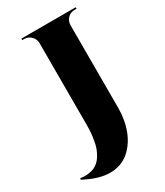

<svg xmlns="http://www.w3.org/2000/svg" viewBox="-298 -790 946 1100"><g transform="rotate(-30 175.0 -240.0)"><path d="M382 -690Q346 -690 327 -659Q319 -645 318 -627V-80Q318 0 292.5 67Q267 134 217 177Q166 220 92.5 220Q19 220 -74 170L-72 161Q-56 164 -40 164Q-24 164 -2.5 159.5Q19 155 38 141.5Q57 128 71 106Q85 84 93 61.5Q101 39 105 12Q113 -32 113 -83V-627Q112 -653 93.5 -671.5Q75 -690 49 -690H36V-700H395V-690Z"/></g></svg>

Font: Cinzel Decorative Black
Style: Regular
Weight: 900
Designer: Natanael Gama
Version: Version 1.002;PS 001.002;hotconv 1.0.56;makeotf.lib2.0.21325